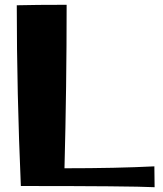

<svg xmlns="http://www.w3.org/2000/svg" viewBox="-20 -776 680 801"><path d="M67 0Q50 -390 50 -754Q128 -756 258 -756Q258 -415 249 -74Q466 -74 624 -82L625 5Q523 0 67 0Z"/></svg>

Font: Otomanopee
Style: Regular
Weight: 400
Designer: Das Ende der Wildnis
Foundry: Gutenberg Labo
Version: Version 3.000